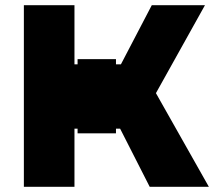

<svg xmlns="http://www.w3.org/2000/svg" viewBox="-20 -720 834 740"><path d="M565 -700 446 -472H427V-492H279V-472H267V-700H72V0H267V-224H279V-206H427V-224H443L557 0H785L581 -361L770 -700Z"/></svg>

Font: Montserrat-Alt1 ExtBd
Style: Regular
Weight: 800
Designer: Differentunic
Foundry: Differentunic
Version: Version 7.222